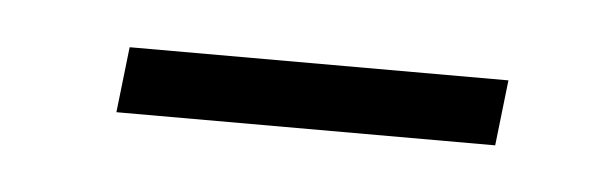

<svg xmlns="http://www.w3.org/2000/svg" viewBox="-23 -68 316 102"><g transform="rotate(5 135.5 -17.5)"><path d="M40 0 44 -35H246L242 0Z"/></g></svg>

Font: Noto Sans Arabic SemCond ExtLt
Style: Regular
Weight: 200
Width: 4
Designer: Monotype Design Team, Nadine Chahine, Nizar Qandah and Khaled Hosny
Foundry: Monotype Imaging Inc.
Version: Version 2.012; ttfautohint (v1.8.4.7-5d5b)